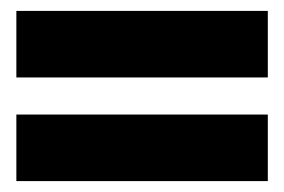

<svg xmlns="http://www.w3.org/2000/svg" viewBox="-20 -460 521 352"><path d="M10 -128H471V-250H10ZM10 -318H471V-440H10Z"/></svg>

Font: Charger Pro
Style: UltraNar
Weight: 900
Designer: Jasper
Foundry: Cannot Into Space Fonts
Version: Version 1.09